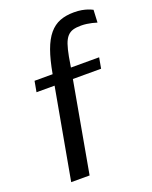

<svg xmlns="http://www.w3.org/2000/svg" viewBox="-135 -787 683 862"><g transform="rotate(-20 206.5 -356.0)"><path d="M53.7 0 131.8 -432.6H45.4L54.7 -483.9H141.1Q152.8 -549.3 168.7 -593.3Q184.6 -637.2 206.8 -663.6Q229 -689.9 258.1 -701.2Q287.1 -712.4 325.2 -712.4Q346.2 -712.4 362.3 -709.5Q378.4 -706.5 389.6 -702.6Q402.3 -698.2 412.6 -692.9L409.7 -632.8Q398.9 -636.2 386.2 -639.2Q375.5 -641.6 362.3 -643.6Q349.1 -645.5 335 -645.5Q312 -645.5 296.4 -640.9Q280.8 -636.2 269.5 -623.8Q258.3 -611.3 250.7 -589.4Q243.2 -567.4 236.8 -533.2L228.5 -483.9H363.3L354 -432.6H219.2L141.6 0Z"/></g></svg>

Font: Mako
Style: Regular
Weight: 400
Designer: vernon adams
Foundry: vernon adams
Version: Version 1.000